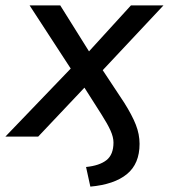

<svg xmlns="http://www.w3.org/2000/svg" viewBox="-47 -508 628 714"><path d="M289 186 273 113Q323 108 349 87.5Q375 67 375 22Q375 2 364 -22.5Q353 -47 330 -83L267 -182L95 0H-27L216 -253L63 -488H177L284 -317L440 -488H561L335 -247L415 -126Q444 -80 458 -44.5Q472 -9 472 27Q472 101 425 139.5Q378 178 289 186Z"/></svg>

Font: Nunito Sans SemiBold
Style: Italic
Weight: 600
Italic angle: -9°
Designer: Vernon Adams
Foundry: Vernon Adams
Version: Version 3.006; ttfautohint (v1.8.3)